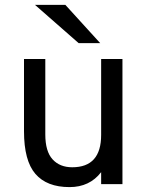

<svg xmlns="http://www.w3.org/2000/svg" viewBox="-20 -752 603 784"><path d="M301 -576 123 -732H247L389 -576ZM393 0V-49Q346 12 264 12Q171 12 124.5 -42Q78 -96 78 -216V-511H165V-203Q165 -134 194.5 -101.5Q224 -69 275 -69Q393 -69 393 -201V-511H480V0Z"/></svg>

Font: Overpass
Style: Regular
Weight: 400
Designer: Delve Withrington, Thomas Jockin
Foundry: Delve Fonts
Version: Version 3.000;DELV;Overpass